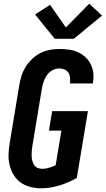

<svg xmlns="http://www.w3.org/2000/svg" viewBox="-20 -1007 570 1035"><path d="M201 8Q171 8 142.5 0.5Q114 -7 91.5 -23Q69 -39 54 -63.5Q39 -88 32 -116Q25 -144 26 -174Q27 -204 32 -234L84 -548Q88 -573 96 -598.5Q104 -624 118.5 -647Q133 -670 153.5 -689.5Q174 -709 198 -721Q222 -733 248 -738Q274 -743 300 -743Q326 -743 351.5 -739.5Q377 -736 399.5 -726Q422 -716 440 -699.5Q458 -683 469 -661Q480 -639 483 -613.5Q486 -588 481 -562Q481 -561 481 -560Q481 -559 480 -557H357Q357 -558 357 -558.5Q357 -559 357 -559Q359 -574 357.5 -589Q356 -604 348.5 -615.5Q341 -627 327.5 -632.5Q314 -638 300 -638Q281 -638 263 -628.5Q245 -619 233.5 -602.5Q222 -586 215.5 -567.5Q209 -549 206 -531L154 -217Q152 -204 151 -190.5Q150 -177 150.5 -164.5Q151 -152 154.5 -139.5Q158 -127 164.5 -117Q171 -107 182.5 -102Q194 -97 207 -97Q225 -97 243.5 -102.5Q262 -108 280 -116L311 -303H244L261 -408H454L394 -48Q349 -22 299.5 -7Q250 8 201 8ZM378 -798H275L169 -929L250 -981L335 -859L461 -987L530 -923Z"/></svg>

Font: Iosevka SS04 Extrabold Oblique
Style: Regular
Weight: 800
Italic angle: -9°
Monospace: yes
Designer: Belleve Invis
Foundry: Belleve Invis
Version: Version 19.0.0; ttfautohint (v1.8.4)